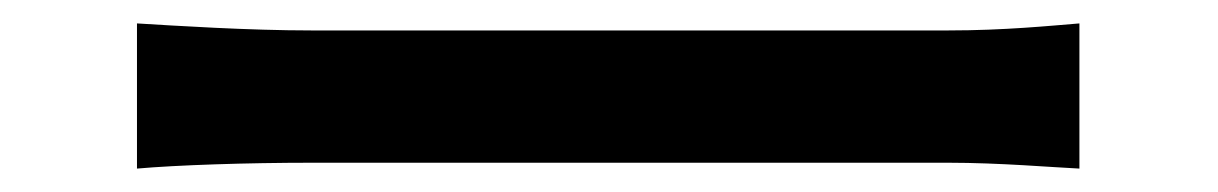

<svg xmlns="http://www.w3.org/2000/svg" viewBox="-20 -466 1040 164"><path d="M97 -446V-322C131 -325 191 -327 246 -327H790C834 -327 880 -323 902 -322V-446C877 -444 838 -440 790 -440H246C192 -440 130 -444 97 -446Z"/></svg>

Font: Noto Sans JP Medium
Style: Regular
Weight: 500
Designer: Ryoko NISHIZUKA  (kana, bopomofo & ideographs); Paul D. Hunt (Latin, Greek & Cyrillic); Sandoll Communications , Soo-you
Foundry: Adobe
Version: Version 2.002;hotconv 1.0.116;makeotfexe 2.5.65601